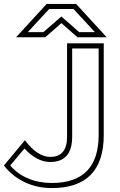

<svg xmlns="http://www.w3.org/2000/svg" viewBox="-52 -934 613 979"><path d="M75 -219Q139 -134 204 -134Q290 -134 290 -237V-713H477V-246Q477 25 212 25Q137 25 74 -5Q11 -35 -32 -90ZM0 -90Q37 -47 91.5 -24Q146 -1 212 -1Q451 -1 451 -246V-687H316V-237Q316 -108 204 -108Q169 -108 135 -126.5Q101 -145 73 -177ZM343 -744 261 -816Q241 -799 220 -780Q199 -761 179 -744H30L186 -914H336L492 -744ZM432 -770 323 -888H199Q184 -872 171 -858L145 -830Q132 -816 118.5 -801.5Q105 -787 90 -770H169L261 -850L352 -770Z"/></svg>

Font: CMG Sans Outline
Style: Outline
Weight: 700
Designer: Julieta Ulanovsky
Foundry: Julieta Ulanovsky
Version: Version 7.200